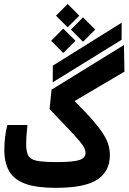

<svg xmlns="http://www.w3.org/2000/svg" viewBox="-20 -928 638 953"><path d="M255.9 4.4Q162.1 4.4 106.4 -15.6Q50.8 -35.6 26.1 -77.4Q1.5 -119.1 1.5 -184.6Q1.5 -214.8 5.1 -246.8Q8.8 -278.8 16.6 -307.6H116.2Q113.3 -280.8 111.6 -256.6Q109.9 -232.4 109.9 -212.9Q109.9 -175.3 120.1 -156Q130.4 -136.7 162.6 -130.1Q194.8 -123.5 261.2 -123.5Q341.3 -123.5 372.8 -133.3Q404.3 -143.1 404.3 -168.5Q404.3 -182.1 397 -196.3Q389.6 -210.4 370.6 -232.7Q351.6 -254.9 316.7 -291.5Q281.7 -328.1 226.1 -386.2L235.8 -482.9L595.2 -704.6L597.7 -572.3L350.1 -426.3Q406.2 -370.6 440.7 -330.8Q475.1 -291 493.7 -261.2Q512.2 -231.4 518.8 -206.8Q525.4 -182.1 525.4 -156.7Q525.4 -78.6 463.9 -37.1Q402.3 4.4 255.9 4.4ZM241.7 -519.5 242.2 -602.1 584 -815.4 583.5 -730.5ZM392.1 -720.7 332 -781.2 392.1 -841.8 452.6 -781.2ZM293.9 -665 233.9 -725.6 293.9 -786.1 354.5 -725.6ZM315.9 -792.5 257.8 -850.1 315.9 -908.2 373.5 -850.1Z"/></svg>

Font: CaskaydiaCove NFP SemiBold
Style: Regular
Weight: 600
Designer: Aaron Bell
Foundry: Saja Typeworks
Version: Version 2111.001; VTT 6.35;Nerd Fonts 3.1.1